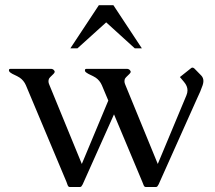

<svg xmlns="http://www.w3.org/2000/svg" viewBox="-20 -725 844 754"><path d="M471.7 -393.1 599.6 -81.1 711.9 -350.1Q716.3 -360.4 716.3 -370.1Q716.3 -387.2 702.6 -403.3L686.5 -422.4L730 -457Q732.4 -459.5 735.8 -459.5Q739.3 -459.5 743.2 -456.1L770.5 -428.2Q778.8 -419.4 778.8 -406.7Q778.8 -399.4 775.9 -390.6Q768.1 -367.2 752.9 -335.9L603 -1Q600.6 3.9 598.1 6.8Q595.7 9.3 592.8 9.3H551.8Q548.3 9.3 546.4 6.3Q544.9 4.9 542.7 -1.2Q540.5 -7.3 539.1 -10.3L427.7 -275.9L304.7 -1Q302.2 3.9 299.8 6.8Q297.4 9.3 294.4 9.3H253.4Q250 9.3 248 6.3Q246.6 4.9 244.4 -1.2Q242.2 -7.3 241.2 -10.3L81.5 -390.6Q73.2 -409.2 57.6 -419.9Q47.4 -426.3 37.4 -430.7Q27.3 -435.1 21.5 -439.5Q18.1 -441.4 15.6 -445.8Q15.1 -447.8 15.1 -449.2Q15.1 -450.7 15.6 -452.1Q17.1 -454.6 21 -454.6H181.2Q184.6 -454.6 189 -452.1Q192.9 -448.7 194.3 -445.8Q194.8 -444.3 194.8 -443.4Q194.8 -439 189.9 -434.6Q173.3 -419.4 171.9 -414.6Q170.4 -410.2 170.4 -405.3Q170.4 -399.4 173.3 -393.1L301.3 -81.1L405.3 -330.1L379.9 -390.6Q371.6 -409.2 356 -419.9Q345.7 -426.3 335.7 -430.7Q325.7 -435.1 319.8 -439.5Q314.9 -442.4 314 -445.8Q313.5 -447.8 313.5 -449.2Q313.5 -450.7 314 -452.1Q315.4 -454.6 319.3 -454.6H479.5Q482.9 -454.6 487.3 -452.1Q491.2 -448.7 492.7 -445.8Q493.2 -444.3 493.2 -443.4Q493.2 -439 488.3 -434.6Q471.7 -419.4 470.2 -414.6Q468.8 -410.2 468.8 -405.3Q468.8 -399.4 471.7 -393.1ZM256.3 -535.2 368.2 -704.6H425.3L537.1 -535.2H509.3L397 -637.2L284.2 -535.2Z"/></svg>

Font: Caudex
Style: Regular
Weight: 400
Version: Version 1.01